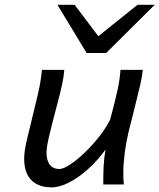

<svg xmlns="http://www.w3.org/2000/svg" viewBox="-20 -786 679 818"><path d="M429.7 -148.9Q397 -103.5 356.4 -66.7Q315.9 -29.8 274.9 -8.8Q233.9 12.2 200.2 12.2Q143.6 12.2 113.3 -18.8Q83 -49.8 83 -109.9Q83 -143.1 95.2 -192.9L129.4 -334.5Q142.6 -388.2 148.7 -418.5Q154.8 -448.7 158.7 -488.3H253.9Q252 -461.9 245.1 -428.7Q238.3 -395.5 224.1 -342.8Q199.7 -251 189 -204.8Q178.2 -158.7 178.2 -136.7Q178.2 -101.6 192.6 -83.7Q207 -65.9 231.9 -65.9Q255.4 -65.9 298.6 -99.1Q341.8 -132.3 384.5 -181.9Q427.2 -231.4 449.2 -275.9Q472.2 -361.8 481.4 -405.3Q490.7 -448.7 493.2 -488.3H588.4Q586.4 -464.4 577.9 -426.5Q569.3 -388.7 552.7 -323.2Q537.1 -263.2 527.3 -222.2Q517.1 -179.7 511.2 -133.3Q505.4 -86.9 505.4 -48.8Q505.4 -17.6 507.8 0H419.9Q419.9 -45.4 421.6 -79.3Q423.3 -113.3 429.7 -148.9ZM639.2 -765.6 432.1 -560.1H349.1L224.6 -765.6H297.9L398.9 -631.8L565.9 -765.6Z"/></svg>

Font: Lesson One
Style: Italic
Weight: 400
Italic angle: -14°
Designer: But Ko, Victor Gaultney, Annie Olsen, Julie Remington, Don Collingsworth, Eric Hays, Becca Hirsbrunner
Version: Version 1.100